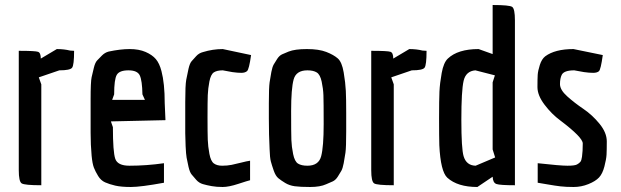

<svg xmlns="http://www.w3.org/2000/svg" viewBox="-20 -740 2479 767"><path d="M145 0Q78 0 66.5 -7.5Q55 -15 55 -60V-537Q121 -537 132 -533Q143 -529 143 -506L207 -544Q236 -544 260 -538L276 -537Q276 -480 268 -469.5Q260 -459 217 -459L135 -431L145 -403Z M497 -78Q565 -78 635 -88V-10Q542 7 503 7Q464 7 440.5 1.5Q417 -4 400 -11.5Q383 -19 372 -37Q361 -55 355 -70.5Q349 -86 346 -118Q342 -161 342 -209.5Q342 -258 342 -291V-343Q342 -414 346 -431.5Q350 -449 355 -469.5Q360 -490 368 -498.5Q376 -507 387.5 -518.5Q399 -530 414 -534Q461 -544 498 -544Q535 -544 561.5 -532.5Q588 -521 602.5 -504Q617 -487 625 -456Q638 -407 638 -328L641 -260L423 -255L431 -232Q431 -133 440.5 -105.5Q450 -78 497 -78ZM436 -363 428 -341H559L549 -363Q548 -418 538.5 -438.5Q529 -459 493 -459Q457 -459 446.5 -441Q436 -423 436 -363Z M979 -98V-20Q970 -18 932 -5.5Q894 7 869.5 7Q845 7 825.5 3.5Q806 0 790.5 -4.5Q775 -9 764 -21.5Q753 -34 745.5 -43Q738 -52 733 -74Q728 -96 725.5 -110Q723 -124 721.5 -156.5Q720 -189 720 -208V-332Q720 -400 724 -421.5Q728 -443 733 -465Q738 -487 745.5 -495.5Q753 -504 764 -516Q775 -528 791 -532Q830 -544 870 -544L983 -520Q975 -463 967 -456Q959 -449 944 -449Q929 -449 908 -452L870 -459Q847 -459 834.5 -451Q822 -443 816.5 -414.5Q811 -386 810 -360Q809 -334 809 -271Q809 -208 810 -181.5Q811 -155 816.5 -125.5Q822 -96 834.5 -87Q847 -78 867.5 -78Q888 -78 905.5 -81.5Q923 -85 944 -90.5Q965 -96 979 -98Z M1054 -266Q1054 -266 1054 -328Q1054 -390 1057 -411Q1060 -432 1064 -452.5Q1068 -473 1073.5 -482.5Q1079 -492 1087.5 -505Q1096 -518 1107 -523Q1118 -528 1133 -534Q1158 -544 1206 -544Q1254 -544 1283.5 -532.5Q1313 -521 1329.5 -506.5Q1346 -492 1353 -450.5Q1360 -409 1361.5 -377Q1363 -345 1363 -290V-215Q1363 -151 1360 -130Q1357 -109 1353 -88Q1349 -67 1343.5 -57.5Q1338 -48 1329.5 -34.5Q1321 -21 1309.5 -15.5Q1298 -10 1283 -4Q1259 7 1219 7Q1179 7 1157.5 4Q1136 1 1119.5 -9Q1103 -19 1092 -28Q1081 -37 1073.5 -58.5Q1066 -80 1062 -95Q1058 -110 1057 -144Q1054 -201 1054 -266ZM1208 -459Q1163 -459 1153 -422.5Q1143 -386 1143 -296.5Q1143 -207 1144 -180.5Q1145 -154 1151 -124.5Q1157 -95 1170.5 -86.5Q1184 -78 1208 -78Q1253 -78 1263 -116Q1273 -154 1273 -244Q1273 -334 1272 -360Q1271 -386 1265 -414Q1259 -442 1245.5 -450.5Q1232 -459 1208 -459Z M1553 0Q1486 0 1474.5 -7.5Q1463 -15 1463 -60V-537Q1529 -537 1540 -533Q1551 -529 1551 -506L1615 -544Q1644 -544 1668 -538L1684 -537Q1684 -480 1676 -469.5Q1668 -459 1625 -459L1543 -431L1553 -403Z M1769 -506Q1809 -544 1892 -544L1948 -524V-720Q2015 -720 2026 -712.5Q2037 -705 2037 -659V0Q1977 0 1963 -5Q1949 -10 1948 -34L1887 7Q1808 7 1767 -30Q1740 -55 1735 -160Q1734 -193 1734 -267Q1734 -341 1735.5 -374Q1737 -407 1744.5 -448.5Q1752 -490 1769 -506ZM1958 -111 1948 -143V-411L1957 -439L1879 -459Q1841 -456 1832 -417Q1823 -378 1823 -262Q1823 -146 1832 -116Q1843 -79 1880 -78Z M2128 -88Q2218 -78 2247 -78Q2276 -78 2285 -83Q2294 -88 2298.5 -93.5Q2303 -99 2305 -114Q2308 -135 2308 -167Q2308 -191 2218 -259Q2184 -284 2155.5 -321.5Q2127 -359 2127 -392Q2127 -425 2128 -441Q2129 -457 2136.5 -480.5Q2144 -504 2158 -515Q2197 -544 2271 -544L2388 -520Q2380 -462 2372.5 -455.5Q2365 -449 2349.5 -449Q2334 -449 2313 -452L2274 -459Q2233 -459 2224 -441Q2217 -427 2217 -404Q2217 -381 2246 -355Q2275 -329 2310.5 -305Q2346 -281 2375 -245.5Q2404 -210 2404 -175Q2404 -140 2403 -122Q2402 -104 2394.5 -75Q2387 -46 2373 -31Q2359 -16 2330.5 -4.5Q2302 7 2271.5 7Q2241 7 2219.5 4.5Q2198 2 2169.5 -3Q2141 -8 2128 -10Z"/></svg>

Font: Economica
Style: Bold
Weight: 700
Designer: Vicente Lamonaca
Foundry: Vicente Lamonaca
Version: Version 1.100